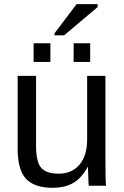

<svg xmlns="http://www.w3.org/2000/svg" viewBox="-20 -893 596 923"><path d="M401.4 -90.3Q371.1 -35.6 331.3 -12.9Q291.5 9.8 232.4 9.8Q145.5 9.8 105.2 -33.4Q64.9 -76.7 64.9 -176.3V-528.3H153.3V-193.4Q153.3 -114.3 178 -86.2Q202.6 -58.1 262.2 -58.1Q325.7 -58.1 362.3 -101.6Q398.9 -145 398.9 -222.2V-528.3H486.8V-112.8Q486.8 -20.5 489.7 0H406.7Q406.2 -2.4 405 -22.9Q403.8 -43.5 402.8 -90.3ZM413.6 -685.1V-595.2H334V-685.1ZM222.2 -685.1V-595.2H141.6V-685.1ZM449.2 -858.9 288.1 -723.1H242.2V-732.9L348.1 -873H449.2Z"/></svg>

Font: Arimo
Style: Regular
Weight: 400
Designer: Steve Matteson
Foundry: Monotype Imaging Inc.
Version: Version 1.33